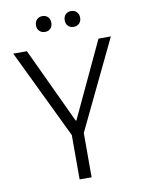

<svg xmlns="http://www.w3.org/2000/svg" viewBox="-94 -929 735 993"><g transform="rotate(-10 273.5 -432.5)"><path d="M242.2 0V-232.9L17.1 -700.2H88.9L274.9 -303.2H278.8L464.8 -700.2H529.8L305.2 -232.9V0ZM158.2 -823.2Q158.2 -842.3 169.7 -853.8Q181.2 -865.2 199.2 -865.2Q216.8 -865.2 227.8 -853.8Q238.8 -842.3 238.8 -823.2Q238.8 -804.7 227.8 -793.5Q216.8 -782.2 199.2 -782.2Q181.2 -782.2 169.7 -793.5Q158.2 -804.7 158.2 -823.2ZM309.1 -823.2Q309.1 -842.3 320.3 -853.8Q331.5 -865.2 349.1 -865.2Q367.2 -865.2 378.7 -853.8Q390.1 -842.3 390.1 -823.2Q390.1 -804.7 378.7 -793.5Q367.2 -782.2 349.1 -782.2Q331.5 -782.2 320.3 -793.5Q309.1 -804.7 309.1 -823.2Z"/></g></svg>

Font: LT Hoop Light
Style: Regular
Weight: 300
Designer: Daniel Lyons
Foundry: LyonsType
Version: Version 1.000